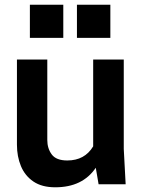

<svg xmlns="http://www.w3.org/2000/svg" viewBox="-20 -783 603 816"><path d="M215 13Q158 13 122 -11.5Q86 -36 69 -77Q52 -118 52 -168V-530H181V-188Q181 -152 200 -126.5Q219 -101 266 -101Q340 -101 376 -161V-530H506V-150L514 0H399L387 -70Q331 13 215 13ZM449 -622H307V-763H449ZM249 -622H107V-763H249Z"/></svg>

Font: Tanohe Sans SemiBold
Style: Regular
Weight: 600
Designer: Village Type and Design LLC & Cristiano Sobral
Foundry: Cooper Hewitt Smithsonian Design Museum
Version: Version 1.00;September 29, 2021;FontCreator 13.0.0.2655 64-b